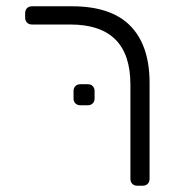

<svg xmlns="http://www.w3.org/2000/svg" viewBox="-20 -591 574 611"><path d="M395 -22V-322Q395 -513 204 -513H82Q72 -513 66 -519Q60 -525 60 -535V-549Q60 -559 66 -565Q72 -571 82 -571H209Q334 -571 395 -508.5Q456 -446 456 -327V-22Q456 -12 450 -6Q444 0 434 0H417Q407 0 401 -6Q395 -12 395 -22ZM214 -278V-301Q214 -311 220 -317Q226 -323 236 -323H259Q269 -323 275 -317Q281 -311 281 -301V-278Q281 -268 275 -262Q269 -256 259 -256H236Q226 -256 220 -262Q214 -268 214 -278Z"/></svg>

Font: Rubik
Style: Regular
Weight: 300
Designer: Hubert & Fischer
Foundry: Hubert & Fischer
Version: Version 1.100